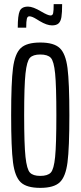

<svg xmlns="http://www.w3.org/2000/svg" viewBox="-20 -902 391 930"><path d="M34 -344Q34 -503 43 -572.5Q52 -642 80.5 -669Q109 -696 175 -696Q241 -696 269.5 -669Q298 -642 307 -572.5Q316 -503 316 -344Q316 -185 307 -115.5Q298 -46 269.5 -19Q241 8 175 8Q109 8 80.5 -19Q52 -46 43 -115.5Q34 -185 34 -344ZM253 -344Q253 -486 247 -546Q241 -606 226 -622Q211 -638 175 -638Q140 -638 125 -622Q110 -606 103.5 -546Q97 -486 97 -344Q97 -202 103.5 -142Q110 -82 125 -66Q140 -50 175 -50Q211 -50 226 -66Q241 -82 247 -142Q253 -202 253 -344ZM116 -870Q140 -870 180 -846Q212 -827 225 -827Q235 -827 237.5 -838.5Q240 -850 240 -882H281Q281 -840 277.5 -819Q274 -798 263.5 -788.5Q253 -779 232 -779Q207 -779 172 -800Q167 -803 156.5 -809.5Q146 -816 137.5 -819.5Q129 -823 122 -823Q113 -823 110 -811Q107 -799 107 -768H66Q66 -827 75.5 -848.5Q85 -870 116 -870Z"/></svg>

Font: Saira Ultra Condensed
Style: Regular
Weight: 400
Width: 1
Designer: Hector Gatti with collaboration of the Omnibus-Type team
Foundry: Omnibus-Type
Version: Version 1.001; ttfautohint (v1.8)